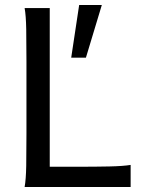

<svg xmlns="http://www.w3.org/2000/svg" viewBox="-20 -745 567 765"><path d="M178.2 -80.6H287.6Q359.9 -80.6 415.5 -81.8Q471.2 -83 500.5 -87.9V0H78.1Q83.5 -29.3 84.5 -84.7Q85.4 -140.1 85.4 -212.4V-500.5Q85.4 -572.8 84.5 -628.2Q83.5 -683.6 78.1 -712.9H178.2ZM295.4 -725.1H385.7L322.3 -515.1H263.7Z"/></svg>

Font: Andika LitF DSA DSG
Style: Regular
Weight: 400
Designer: Victor Gaultney, Annie Olsen, Julie Remington, Don Collingsworth, Eric Hays, Becca Hirsbrunner
Foundry: SIL International
Version: Version 6.200 ; LitF DSA DSG; ttfautohint (v1.8.3.10-c5d8)